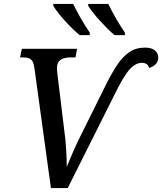

<svg xmlns="http://www.w3.org/2000/svg" viewBox="-20 -964 831 984"><path d="M156 -618Q153 -638 146.5 -649.5Q140 -661 128 -665.5Q116 -670 97 -670H83L92 -714H375L367 -670H345Q309 -670 290.5 -657.5Q272 -645 272 -617Q272 -610 272.5 -602Q273 -594 274 -587L312 -274Q315 -254 316.5 -233Q318 -212 319.5 -190Q321 -168 321.5 -147.5Q322 -127 322 -109Q329 -126 337.5 -146Q346 -166 355 -187Q364 -208 374.5 -230Q385 -252 396 -274L524 -532Q553 -590 581 -632Q609 -674 643 -697Q677 -720 723 -720Q757 -720 774 -705.5Q791 -691 791 -669Q791 -649 778.5 -635.5Q766 -622 744 -616Q741 -629 731.5 -635.5Q722 -642 707 -642Q687 -642 667.5 -629Q648 -616 628.5 -588.5Q609 -561 586 -517L327 0H241ZM567 -784Q550 -798 530.5 -817.5Q511 -837 491 -859Q471 -881 455.5 -901Q440 -921 432 -934V-944H535Q551 -910 575 -868.5Q599 -827 620 -797V-784ZM388 -784Q371 -798 351 -817.5Q331 -837 311 -859Q291 -881 276 -901Q261 -921 253 -934V-944H355Q371 -910 395 -868.5Q419 -827 440 -797V-784Z"/></svg>

Font: ET Text
Style: Italic
Weight: 470
Italic angle: -12°
Designer: Monotype Design Team
Foundry: Monotype Imaging Inc.
Version: Version 2.009